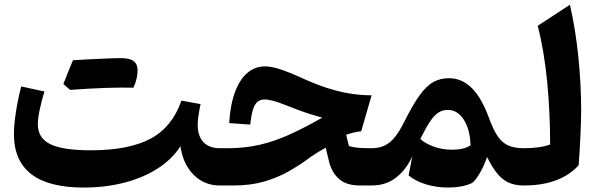

<svg xmlns="http://www.w3.org/2000/svg" viewBox="-20 -797 2566 825"><path d="M755.3 -168.4Q766.5 -91.3 812.2 -45.7Q857.8 0 924.8 0H925.3V-160.1H924.8Q879 -160.1 854.2 -186.2Q829.5 -212.4 829.5 -260.7Q829.5 -276.9 832.4 -298Q835.3 -319 841.8 -349.7L759.5 -364.6Q720.4 -251.1 627.1 -201.2Q533.7 -151.2 369.3 -151.2Q249.8 -151.2 196.2 -177.5Q142.6 -203.9 142.6 -263.2Q142.6 -286.9 150.4 -324.8Q158.2 -362.8 171 -403.9L71.1 -425.6Q56.3 -367.8 48.1 -313.7Q39.9 -259.6 39.9 -220.4Q39.9 -106.1 114.6 -48.6Q189.4 8.9 339.1 8.9Q432.1 8.9 513.1 -11.9Q594.1 -32.6 656.4 -72.3Q718.7 -111.9 755.3 -168.4ZM498.9 -420.6Q514 -420.6 524.1 -420.4Q534.3 -420.3 541.1 -420.3Q547.9 -420.3 553.3 -420Q562.4 -439.5 566.8 -458.6Q571.2 -477.7 571.2 -494.2Q571.2 -521.5 554.4 -534.4Q537.6 -547.3 499.9 -547.3Q458.4 -529.3 416.8 -510.6Q375.2 -491.9 334.2 -473.4Q293.1 -454.9 252.3 -436.1Q259.8 -429.6 267.1 -423.2Q274.4 -416.7 281.2 -410.8Q315.5 -413.4 355.4 -415.7Q395.3 -418 433.1 -419.3Q470.9 -420.6 498.9 -420.6ZM281.2 -410.8Q317.8 -433.2 354.3 -455.6Q390.8 -478.1 427.2 -501.1Q463.5 -524.1 499.9 -547.3Q486.9 -547.3 463 -546.6Q439.1 -545.8 409.7 -544.4Q380.3 -543 349.8 -541.4Q319.4 -539.8 293.4 -538.1Q283 -512.8 272.8 -487.6Q262.7 -462.3 252.3 -436.1Q259.8 -429.6 267.1 -423.2Q274.4 -416.7 281.2 -410.8Z M1364.7 -291.5Q1289.1 -248.3 1224.4 -219Q1159.6 -189.6 1095.8 -174.9Q1032 -160.1 959.1 -160.1H925.3Q915.6 -160.1 910.7 -152.1Q905.8 -144.2 905.8 -123.7V-36.4Q905.8 -15.9 910.7 -8Q915.6 0 925.3 0H984.3Q1056.5 0 1114.8 -16.8Q1173.1 -33.7 1222.5 -61.9Q1272 -90 1316.8 -124Q1332.6 -134.8 1348.8 -144.6Q1365 -154.4 1379.5 -162.4L1394 -102.4Q1405.7 -54.9 1437.3 -27.5Q1469 0 1526.6 0H1576.9V-160.1H1575Q1546.2 -160.1 1523.4 -161.6Q1500.7 -163.2 1479.3 -169.3L1467.3 -217.9Q1499.8 -229.4 1532 -233L1576.8 -387.5Q1528.4 -387.5 1480.3 -395.6Q1432.2 -403.6 1382.2 -420.1Q1332.3 -436.7 1278.2 -461.2Q1223 -486.6 1184.4 -499.2Q1145.9 -511.8 1118.3 -511.8Q1076.5 -511.8 1043.7 -484.4Q1010.8 -457 990.3 -402.9Q969.8 -348.9 964.7 -268.1L1055.1 -261.6Q1059.5 -301.3 1066.7 -325Q1074 -348.7 1086 -359.2Q1098.1 -369.7 1116.9 -369.7Q1131.2 -369.7 1152.4 -364.2Q1173.6 -358.7 1207.5 -345.3Q1237.3 -333.4 1262.3 -324.2Q1287.3 -314.9 1312 -307.1Q1336.6 -299.3 1364.7 -291.5Z M1904.6 -324.7Q1946.2 -324.7 1973.1 -282.4Q2000 -240 2001.8 -172.5Q1987.2 -162.8 1967.4 -158.3Q1947.6 -153.7 1923.6 -153.7Q1880.3 -153.7 1843.8 -167Q1807.2 -180.3 1786 -199.9Q1809.7 -248.1 1828.1 -275.3Q1846.5 -302.4 1864.4 -313.6Q1882.4 -324.7 1904.6 -324.7ZM1908.8 -461Q1871.8 -461 1841.9 -444.4Q1812 -427.9 1782.2 -386.4Q1752.4 -344.9 1715.1 -269.8Q1696.8 -233.4 1677.6 -209Q1658.4 -184.6 1634.2 -172.4Q1610 -160.1 1576.7 -160.1Q1566.9 -160.1 1562 -152.1Q1557.2 -144.2 1557.2 -123.7V-36.4Q1557.2 -15.9 1562 -8Q1566.9 0 1576.7 0Q1639.4 0 1683.1 -34.9Q1726.8 -69.7 1751.6 -125.6L1735.8 -43.4Q1766.4 -17.7 1812 -4.4Q1857.5 8.9 1906.5 8.9Q1935.1 8.9 1960.7 4.2Q1986.4 -0.5 2005 -9.3Q2015.6 -14.6 2028.4 -32.3Q2041.1 -50 2053 -74Q2064.9 -98.1 2072.9 -122.4Q2095.5 -76.8 2118 -49.9Q2140.5 -23.1 2167.5 -11.5Q2194.5 0 2230.4 0H2230.9V-160.1H2230.4Q2191 -160.1 2164.5 -171.6Q2138 -183.1 2118.7 -211.4Q2099.4 -239.8 2081.2 -289.8Q2049.8 -376.2 2007.3 -418.6Q1964.9 -461 1908.8 -461Z M2428.8 -776.6 2290.5 -686.2Q2304.3 -633.2 2314.5 -572.2Q2324.8 -511.3 2331.2 -445.4Q2337.6 -379.6 2340.7 -311.6Q2343.9 -243.5 2343.9 -176.3Q2321.2 -167.5 2291.4 -163.8Q2261.5 -160.1 2231 -160.1Q2221.2 -160.1 2216.3 -152.1Q2211.5 -144.2 2211.5 -123.7V-36.4Q2211.5 -15.9 2216.3 -8Q2221.2 0 2231 0Q2285.6 0 2329.6 -10.3Q2373.5 -20.7 2407.7 -40.1Q2441.9 -59.5 2466.4 -87Q2468.6 -115.9 2470.6 -148.5Q2472.6 -181 2474 -213.5Q2475.5 -245.9 2476.4 -273.9Q2477.2 -301.9 2477.2 -321.4Q2477.2 -376.1 2474.2 -434.4Q2471.2 -492.7 2465.2 -551.6Q2459.2 -610.5 2450.1 -667.5Q2441.1 -724.5 2428.8 -776.6Z"/></svg>

Font: Pinar-VF-FD
Style: Regular
Weight: 300
Designer: Amin Abedi
Version: Version 3.0